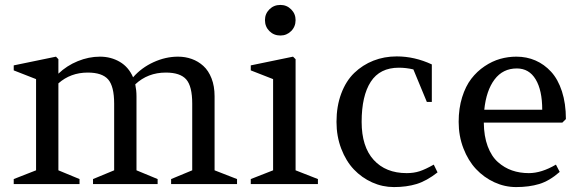

<svg xmlns="http://www.w3.org/2000/svg" viewBox="-20 -740 2335 772"><path d="M299.8 -20V0H35.2V-20L125 -55.2V-421.9L35.2 -457V-477.1L205.1 -512.2L214.8 -502V-443.8Q248.5 -476.1 292.7 -494.1Q336.9 -512.2 381.8 -512.2Q425.8 -512.2 461.4 -491.5Q497.1 -470.7 515.1 -429.2Q548.8 -467.8 597.4 -490Q646 -512.2 695.8 -512.2Q725.1 -512.2 751 -502.9Q776.9 -493.7 797.6 -474.9Q818.4 -456.1 830.6 -424.8Q842.8 -393.6 842.8 -353V-55.2L933.1 -20V0H668V-20L752.9 -55.2V-323.2Q752.9 -393.1 728.8 -420.7Q704.6 -448.2 647 -448.2Q574.2 -448.2 523.9 -400.9Q528.8 -376.5 528.8 -353V-55.2L613.8 -20V0H354V-20L439 -55.2V-323.2Q439 -393.1 414.8 -420.7Q390.6 -448.2 333 -448.2Q263.7 -448.2 214.8 -404.8V-55.2Z M1258.3 -20V0H988.3V-20L1078.1 -55.2V-421.9L988.3 -457V-477.1L1158.2 -512.2L1168.5 -502V-55.2ZM1045.4 -659.2Q1045.4 -684.6 1063.2 -702.4Q1081.1 -720.2 1107.4 -720.2Q1132.8 -720.2 1150.6 -702.4Q1168.5 -684.6 1168.5 -659.2Q1168.5 -632.8 1150.6 -615Q1132.8 -597.2 1107.4 -597.2Q1081.1 -597.2 1063.2 -615Q1045.4 -632.8 1045.4 -659.2Z M1564 12.2Q1518.1 12.2 1476.3 -6.6Q1434.6 -25.4 1402.8 -58.8Q1371.1 -92.3 1352.1 -142.1Q1333 -191.9 1333 -250Q1333 -313 1352.1 -363.8Q1371.1 -414.6 1404.5 -446.8Q1438 -479 1481.4 -496.1Q1524.9 -513.2 1575.2 -513.2Q1647 -513.2 1716.3 -481V-330.1H1696.3L1642.1 -460.9Q1612.8 -467.8 1584 -467.8Q1507.3 -467.8 1470.7 -411.1Q1434.1 -354.5 1434.1 -250Q1434.1 -150.4 1482.4 -97.2Q1530.8 -43.9 1615.2 -43.9Q1644 -43.9 1667.2 -51.5Q1690.4 -59.1 1724.1 -78.1L1739.3 -46.9Q1695.8 -12.7 1655.3 -0.2Q1614.7 12.2 1564 12.2Z M2241.2 -247.1H1925.3Q1925.8 -192.4 1940.9 -151.9Q1956.1 -111.3 1981.9 -88.4Q2007.8 -65.4 2038.8 -54.7Q2069.8 -43.9 2106.4 -43.9Q2157.2 -43.9 2215.3 -78.1L2230.5 -48.8Q2189.5 -12.7 2148.4 -0.2Q2107.4 12.2 2055.2 12.2Q2009.8 12.2 1967.8 -7.1Q1925.8 -26.4 1894 -60.3Q1862.3 -94.2 1843.3 -143.6Q1824.2 -192.9 1824.2 -250Q1824.2 -304.2 1838.1 -348.9Q1852.1 -393.6 1875 -423.3Q1897.9 -453.1 1928.5 -473.6Q1959 -494.1 1991 -503.2Q2022.9 -512.2 2056.2 -512.2Q2097.7 -512.2 2133.1 -496.8Q2168.5 -481.4 2196 -451.4Q2223.6 -421.4 2239.5 -372.6Q2255.4 -323.7 2255.4 -261.2ZM2058.1 -464.8Q2002 -464.8 1968.5 -420.4Q1935.1 -376 1927.2 -298.8H2160.2Q2160.2 -377 2133.8 -420.9Q2107.4 -464.8 2058.1 -464.8Z"/></svg>

Font: Amethysta
Style: Regular
Weight: 400
Designer: Konstantin Vinogradov, Alexei Vanyashin
Foundry: Cyreal (www.cyreal.org)
Version: Version 1.002